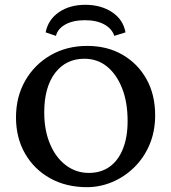

<svg xmlns="http://www.w3.org/2000/svg" viewBox="-20 -774 716 803"><path d="M343.8 8.8Q256.8 8.8 189.9 -28.3Q123 -65.4 85 -131.3Q46.9 -197.3 46.9 -283.2Q46.9 -369.1 85.4 -436.5Q124 -503.9 191.4 -543Q258.8 -582 344.7 -582Q428.7 -582 492.7 -544.9Q556.6 -507.8 592.8 -442.9Q628.9 -377.9 628.9 -292Q628.9 -223.6 605 -168Q581.1 -112.3 540 -72.8Q499 -33.2 448.2 -12.2Q397.5 8.8 343.8 8.8ZM351.6 -50.8Q402.3 -50.8 438.5 -76.7Q474.6 -102.5 494.1 -151.4Q513.7 -200.2 513.7 -267.6Q513.7 -346.7 490.7 -404.8Q467.8 -462.9 427.7 -495.6Q387.7 -528.3 333 -528.3Q255.9 -528.3 210.4 -468.8Q165 -409.2 165 -303.7Q165 -229.5 189 -172.4Q212.9 -115.2 255.4 -83Q297.9 -50.8 351.6 -50.8ZM213.9 -624 170.9 -638.7Q181.6 -692.4 226.6 -723.1Q271.5 -753.9 336.9 -753.9Q402.3 -753.9 448.7 -723.1Q495.1 -692.4 504.9 -638.7L458 -624Q448.2 -654.3 416 -671.9Q383.8 -689.5 335 -689.5Q286.1 -689.5 253.9 -671.9Q221.7 -654.3 213.9 -624Z"/></svg>

Font: Crimson Pro Medium
Style: Regular
Weight: 500
Designer: Jacques Le Bailly
Foundry: Baron von Fonthausen
Version: Version 1.003